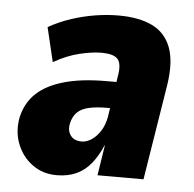

<svg xmlns="http://www.w3.org/2000/svg" viewBox="-43 -553 614 607"><g transform="rotate(5 263.5 -249.0)"><path d="M158 11Q114 11 81 -13Q48 -37 32.5 -76.5Q17 -116 26 -162Q37 -209 69 -238.5Q101 -268 156 -283.5Q211 -299 290 -299H340L327 -215H298Q264 -215 240.5 -209.5Q217 -204 204 -191Q191 -178 186 -156Q181 -134 192 -118Q203 -102 228 -102Q243 -102 258.5 -112Q274 -122 286.5 -141Q299 -160 304 -188L325 -325Q330 -360 316.5 -373.5Q303 -387 266 -387Q237 -387 197 -377.5Q157 -368 115 -344L89 -453Q125 -473 162 -485Q199 -497 236.5 -503Q274 -509 310 -509Q375 -509 417 -488.5Q459 -468 476 -423Q493 -378 482 -305L433 0H287L302 -96H301Q287 -63 267.5 -38.5Q248 -14 221 -1.5Q194 11 158 11Z"/></g></svg>

Font: Nunito Sans 10pt Condensed Black
Style: Italic
Weight: 900
Width: 3
Italic angle: -9°
Designer: Vernon Adams
Foundry: Vernon Adams
Version: Version 3.101;gftools[0.9.27]